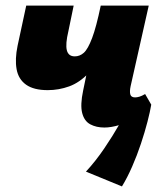

<svg xmlns="http://www.w3.org/2000/svg" viewBox="-20 -447 587 688"><path d="M151 -124Q101 -124 73.5 -143.5Q46 -163 39.5 -199Q33 -235 43 -283L74 -427H244L225 -335Q214 -289 219.5 -267Q225 -245 248 -245Q266 -245 280.5 -258Q295 -271 310 -310.5Q325 -350 341 -427H405Q384 -337 357 -278Q330 -219 297.5 -185Q265 -151 228 -137.5Q191 -124 151 -124ZM354 10Q325 10 303.5 -1.5Q282 -13 274.5 -42Q267 -71 278 -123L341 -427H513L448 -138Q444 -119 447 -108.5Q450 -98 464 -98Q471 -98 479.5 -100.5Q488 -103 500 -110L522 -72Q498 -45 468 -26.5Q438 -8 408 1Q378 10 354 10ZM417 221 288 168Q323 130 353.5 85Q384 40 408 -2Q432 -44 445 -74L522 -72Q518 -48 508.5 -11Q499 26 485 68Q471 110 453.5 150Q436 190 417 221Z"/></svg>

Font: Ysabeau Black
Style: Italic
Weight: 900
Italic angle: -12°
Version: Version 2.000;gftools[0.9.27.dev2+g8671c4b]